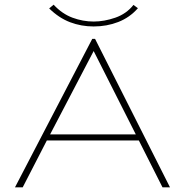

<svg xmlns="http://www.w3.org/2000/svg" viewBox="-20 -800 790 820"><path d="M674 0 573 -200H180L77 0H44L374 -634H386L706 0ZM380 -582 194 -226H560ZM550 -779 569 -765Q534 -725 485 -706Q436 -687 380 -687Q327 -687 279.5 -705Q232 -723 190 -764L209 -780Q245 -741 289.5 -724.5Q334 -708 380 -708Q425 -708 472.5 -724.5Q520 -741 550 -779Z"/></svg>

Font: Inconsolata ExtraExpanded ExtraLight
Style: Regular
Weight: 200
Width: 8
Monospace: yes
Designer: Raph Levien, Cyreal, Brenton Simpson
Foundry: Raph Levien, Cyreal, Google
Version: Version 3.100; ttfautohint (v1.8.4.7-5d5b)